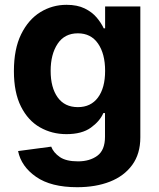

<svg xmlns="http://www.w3.org/2000/svg" viewBox="-20 -573 672 809"><path d="M305.2 215.8Q194.8 215.8 132.1 172.1Q69.3 128.4 56.2 63.5L195.8 44.9Q205.1 69.8 231.7 88.4Q258.3 106.9 308.6 106.9Q357.9 106.9 390.1 83.3Q422.4 59.6 422.4 3.4V-96.7H415.5Q400.9 -62.5 363 -35.2Q325.2 -7.8 259.8 -7.8Q198.7 -7.8 148.4 -36.4Q98.1 -64.9 68.4 -124Q38.6 -183.1 38.6 -273.4Q38.6 -366.7 69.1 -428.7Q99.6 -490.7 149.9 -521.7Q200.2 -552.7 260.3 -552.7Q305.7 -552.7 336.9 -537.4Q368.2 -522 387.5 -499Q406.7 -476.1 417 -453.6H422.9V-545.9H571.3V5.9Q571.3 75.2 537.1 122.1Q502.9 168.9 443.1 192.4Q383.3 215.8 305.2 215.8ZM193.4 -274.4Q193.4 -204.1 222.9 -162.8Q252.4 -121.6 308.1 -121.6Q362.8 -121.6 392.8 -162.1Q422.9 -202.6 422.9 -274.4Q422.9 -346.2 393.1 -389.4Q363.3 -432.6 308.1 -432.6Q252 -432.6 222.7 -388.4Q193.4 -344.2 193.4 -274.4Z"/></svg>

Font: Konkhmer Sleokchher
Style: Regular
Weight: 400
Designer: Suon May Sophanith
Version: Version 1.000; ttfautohint (v1.8.4.7-5d5b);gftools[0.9.23]